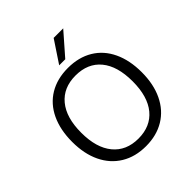

<svg xmlns="http://www.w3.org/2000/svg" viewBox="-243 -1080 1251 1251"><g transform="rotate(-45 382.0 -454.5)"><path d="M61 -352Q61 -463 99.5 -544.5Q138 -626 210.5 -669.5Q283 -713 382 -713Q481 -713 553.5 -669.5Q626 -626 664.5 -544.5Q703 -463 703 -353Q703 -243 664 -161.5Q625 -80 552.5 -36Q480 8 382 8Q284 8 211.5 -36Q139 -80 100 -161Q61 -242 61 -352ZM619 -353Q619 -493 557 -568Q495 -643 382 -643Q270 -643 207.5 -567.5Q145 -492 145 -353Q145 -214 207.5 -138Q270 -62 382 -62Q494 -62 556.5 -137.5Q619 -213 619 -353ZM410 -765H354L455 -917H543Z"/></g></svg>

Font: wassup Sans
Style: Regular
Weight: 400
Version: Version 2.001